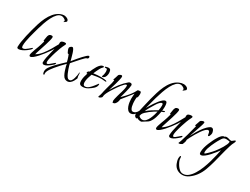

<svg xmlns="http://www.w3.org/2000/svg" viewBox="-76 -1338 3074 2363"><g transform="rotate(30 1461.0 -157.0)"><path d="M37 -1Q28 -1 21.5 -6Q15 -11 15 -21Q15 -35 17 -56Q19 -77 21 -92Q29 -140 39.5 -188.5Q50 -237 63 -284Q75 -330 91 -381.5Q107 -433 130 -482Q153 -531 186.5 -570.5Q220 -610 267 -631Q279 -636 292 -639.5Q305 -643 318 -643Q330 -643 346.5 -638Q363 -633 375 -623.5Q387 -614 387 -599Q387 -593 384 -590Q382 -587 368.5 -577.5Q355 -568 353 -567Q351 -569 351 -570Q351 -573 354 -576Q357 -579 357 -583Q357 -593 346 -601.5Q335 -610 321 -615.5Q307 -621 298 -621Q265 -621 237.5 -593Q210 -565 188 -521.5Q166 -478 149 -429.5Q132 -381 120 -338Q108 -295 101 -269Q93 -240 84 -204Q75 -168 68.5 -131.5Q62 -95 62 -64Q62 -55 65.5 -45.5Q69 -36 80 -36Q95 -36 111.5 -46Q128 -56 143.5 -69.5Q159 -83 170.5 -93Q182 -103 186 -103Q188 -103 188 -101Q188 -94 184 -87Q180 -80 175 -75Q162 -62 138 -44.5Q114 -27 87 -14Q60 -1 37 -1Z M402 10Q394 10 386.5 4Q379 -2 379 -11Q379 -42 386.5 -80Q394 -118 404 -156.5Q414 -195 421 -226Q413 -211 394 -183Q375 -155 350 -122.5Q325 -90 298.5 -60.5Q272 -31 248.5 -12Q225 7 209 7Q201 7 197.5 1Q194 -5 194 -12Q194 -24 201 -46.5Q208 -69 217.5 -95.5Q227 -122 236.5 -146Q246 -170 250 -186L266 -242H264Q261 -242 257.5 -244Q254 -246 254 -250Q254 -251 254.5 -252Q255 -253 255 -254Q260 -274 262 -296.5Q264 -319 274.5 -335Q285 -351 312 -351Q329 -351 329 -334Q329 -320 321 -288.5Q313 -257 301.5 -220Q290 -183 279 -150.5Q268 -118 263 -101Q261 -94 255 -76.5Q249 -59 249 -52L250 -50Q251 -50 253 -52Q293 -77 327.5 -121Q362 -165 390.5 -214Q419 -263 440 -303Q439 -308 439 -312Q439 -316 439 -320Q439 -342 457.5 -350Q476 -358 494 -358Q500 -358 507 -356Q514 -354 514 -346Q514 -342 512.5 -338.5Q511 -335 509 -331Q491 -296 477.5 -260Q464 -224 452 -186Q447 -169 439 -142.5Q431 -116 425.5 -89.5Q420 -63 420 -45Q420 -38 422.5 -29.5Q425 -21 434 -21Q442 -21 455 -30.5Q468 -40 482.5 -53Q497 -66 508.5 -75.5Q520 -85 524 -85Q527 -85 527 -80Q527 -77 525 -70.5Q523 -64 517 -59Q506 -49 486 -32.5Q466 -16 443.5 -3Q421 10 402 10Z M464 115Q454 115 450.5 99.5Q447 84 447 76Q447 67 449 57.5Q451 48 454 40Q462 21 485 -7.5Q508 -36 537.5 -66Q567 -96 594 -121.5Q621 -147 635 -160Q633 -172 627.5 -190.5Q622 -209 615.5 -228Q609 -247 603 -259Q600 -256 596 -256Q592 -256 584.5 -268.5Q577 -281 571.5 -297Q566 -313 566 -324Q566 -335 579 -345.5Q592 -356 602 -356Q612 -356 622 -337.5Q632 -319 640.5 -292Q649 -265 656 -238Q663 -211 668 -193Q672 -198 687.5 -217Q703 -236 723.5 -260.5Q744 -285 766 -308.5Q788 -332 805.5 -347.5Q823 -363 831 -363Q844 -363 844 -345Q844 -337 836.5 -330Q829 -323 821 -323Q816 -323 801.5 -309.5Q787 -296 768 -275Q749 -254 729.5 -232Q710 -210 695 -192.5Q680 -175 674 -168Q674 -162 679.5 -142Q685 -122 694 -96Q703 -70 714 -44.5Q725 -19 737.5 -2.5Q750 14 763 14Q765 15 770 15Q787 15 798.5 -1.5Q810 -18 817 -41.5Q824 -65 827.5 -87.5Q831 -110 831 -122V-125Q831 -129 833 -129Q838 -129 839 -118.5Q840 -108 840.5 -96Q841 -84 841 -80Q843 -76 844.5 -65.5Q846 -55 847 -50Q839 -30 826.5 -8.5Q814 13 796 27.5Q778 42 753 42Q745 42 737 39.5Q729 37 721 33Q704 24 690.5 -0.5Q677 -25 667 -54.5Q657 -84 651 -108.5Q645 -133 644 -142Q610 -107 585.5 -81.5Q561 -56 533 -21Q523 -8 507.5 12Q492 32 480.5 53.5Q469 75 469 93Q469 97 470 100.5Q471 104 471 108Q471 115 464 115Z M1101 -221Q1096 -221 1096 -226Q1096 -229 1097 -231Q1103 -247 1106.5 -261.5Q1110 -276 1110 -292Q1110 -298 1109.5 -308.5Q1109 -319 1105.5 -328Q1102 -337 1093 -337Q1089 -337 1086 -336.5Q1083 -336 1079 -336Q1069 -336 1069 -344Q1069 -348 1078.5 -351Q1088 -354 1099 -356Q1110 -358 1114 -358Q1139 -358 1145.5 -339.5Q1152 -321 1152 -301Q1152 -282 1145.5 -261Q1139 -240 1122 -229Q1118 -226 1112 -223.5Q1106 -221 1101 -221ZM952 7Q923 7 911.5 -7Q900 -21 900 -48Q900 -78 907 -108Q914 -138 924 -166L915 -163Q910 -166 910 -173Q910 -182 918.5 -190.5Q927 -199 936 -200Q942 -215 953 -239Q964 -263 978.5 -287Q993 -311 1011 -327Q1029 -343 1050 -343Q1059 -343 1059 -335Q1059 -332 1055 -327.5Q1051 -323 1049 -321Q1036 -309 1024 -287.5Q1012 -266 1002 -243.5Q992 -221 985 -204Q1013 -208 1040.5 -210Q1068 -212 1096 -212Q1099 -212 1111 -211.5Q1123 -211 1138 -209.5Q1153 -208 1163.5 -205Q1174 -202 1174 -197Q1174 -193 1169.5 -192Q1165 -191 1163 -191Q1150 -191 1138 -193Q1126 -195 1113 -195Q1079 -195 1044 -190Q1009 -185 975 -178Q965 -152 955.5 -119Q946 -86 946 -57Q946 -41 952 -26.5Q958 -12 977 -12Q1004 -12 1028.5 -33.5Q1053 -55 1074 -82.5Q1095 -110 1109 -128H1110Q1114 -128 1114.5 -124Q1115 -120 1115 -118Q1115 -101 1107 -86.5Q1099 -72 1087 -60Q1060 -35 1025.5 -14Q991 7 952 7Z M1190 18Q1182 18 1182 12L1195 -26Q1199 -38 1201 -50.5Q1203 -63 1206 -76Q1212 -101 1218.5 -125Q1225 -149 1232 -174Q1238 -194 1243.5 -214.5Q1249 -235 1251 -256Q1253 -259 1245 -258.5Q1237 -258 1237 -262Q1245 -280 1249.5 -299Q1254 -318 1261 -336Q1264 -344 1277 -351Q1290 -358 1298 -358Q1312 -358 1312 -340Q1312 -327 1305 -297Q1298 -267 1288 -231.5Q1278 -196 1268.5 -166Q1259 -136 1255 -122Q1287 -179 1326.5 -230.5Q1366 -282 1416 -324Q1425 -332 1438 -332Q1465 -332 1465 -309Q1465 -296 1460 -270Q1455 -244 1447 -213.5Q1439 -183 1432 -156.5Q1425 -130 1420 -116Q1443 -139 1469 -166.5Q1495 -194 1518 -224.5Q1541 -255 1555 -283Q1555 -292 1565.5 -297Q1576 -302 1583 -302Q1586 -302 1592 -300Q1596 -302 1598 -302Q1607 -302 1609.5 -288.5Q1612 -275 1612 -269Q1612 -258 1609.5 -238.5Q1607 -219 1595 -213Q1594 -201 1593.5 -188.5Q1593 -176 1593 -164Q1593 -153 1594.5 -132Q1596 -111 1601 -89.5Q1606 -68 1616 -53Q1626 -38 1642 -38Q1660 -38 1673.5 -48Q1687 -58 1696.5 -71Q1706 -84 1712 -94Q1718 -104 1721 -104Q1726 -104 1726 -99Q1726 -96 1724 -90Q1718 -72 1703 -52.5Q1688 -33 1669 -19Q1650 -5 1629 -5Q1604 -5 1587.5 -22.5Q1571 -40 1561.5 -66.5Q1552 -93 1548.5 -120Q1545 -147 1545 -166Q1545 -185 1546.5 -203.5Q1548 -222 1550 -241Q1541 -228 1531 -216Q1521 -204 1512 -192L1432 -92Q1432 -77 1425.5 -57.5Q1419 -38 1406.5 -24Q1394 -10 1375 -10Q1368 -10 1367.5 -15.5Q1367 -21 1368 -25Q1366 -27 1365.5 -30.5Q1365 -34 1365 -37Q1365 -45 1369.5 -65Q1374 -85 1380.5 -108.5Q1387 -132 1393 -152Q1399 -172 1402 -181Q1408 -203 1413.5 -226Q1419 -249 1419 -271Q1419 -275 1418 -281Q1417 -287 1411 -287Q1400 -287 1384.5 -272Q1369 -257 1352.5 -236Q1336 -215 1323 -196Q1310 -177 1305 -169Q1294 -153 1276 -124.5Q1258 -96 1244 -66Q1230 -36 1230 -16V-12Q1230 -3 1214.5 7.5Q1199 18 1190 18Z M1785 17Q1754 17 1729 1Q1728 5 1727 8Q1726 11 1721 11Q1709 11 1698.5 -0.5Q1688 -12 1688 -23Q1688 -30 1690.5 -44Q1693 -58 1697.5 -71Q1702 -84 1707 -89Q1718 -138 1729.5 -186.5Q1741 -235 1753 -284Q1765 -330 1780.5 -381.5Q1796 -433 1818.5 -482.5Q1841 -532 1874.5 -571.5Q1908 -611 1955 -632Q1986 -646 2018 -646Q2029 -646 2044 -641.5Q2059 -637 2070 -628Q2081 -619 2081 -605Q2081 -599 2078 -596Q2076 -594 2068 -587.5Q2060 -581 2052.5 -575Q2045 -569 2043 -569Q2041 -569 2041 -573Q2041 -576 2043 -578Q2045 -580 2045 -584Q2045 -594 2034.5 -602.5Q2024 -611 2010 -616.5Q1996 -622 1987 -622Q1955 -622 1927.5 -595.5Q1900 -569 1877 -525Q1854 -481 1835.5 -428.5Q1817 -376 1802 -323.5Q1787 -271 1776.5 -227Q1766 -183 1758 -157Q1765 -170 1779 -194Q1793 -218 1811.5 -246Q1830 -274 1850.5 -299Q1871 -324 1890 -340Q1909 -356 1924 -356Q1939 -356 1945 -341.5Q1951 -327 1952 -309.5Q1953 -292 1953 -282Q1953 -256 1950 -229Q1954 -231 1964 -236Q1974 -241 1978 -241Q1984 -241 1984 -235Q1984 -225 1969.5 -221.5Q1955 -218 1947 -214Q1940 -172 1926 -126Q1912 -80 1885 -46Q1874 -32 1857 -23Q1840 -14 1825 -3Q1817 3 1809.5 7.5Q1802 12 1792 17ZM1766 -117Q1798 -146 1834.5 -168.5Q1871 -191 1908 -212Q1916 -246 1916 -281Q1916 -287 1914.5 -298.5Q1913 -310 1903 -310Q1889 -310 1873 -294Q1857 -278 1844.5 -259Q1832 -240 1826 -229Q1810 -202 1793.5 -174.5Q1777 -147 1766 -117ZM1789 -10Q1816 -10 1836 -30.5Q1856 -51 1870 -81.5Q1884 -112 1893 -142.5Q1902 -173 1906 -192Q1889 -183 1865 -167.5Q1841 -152 1816.5 -133.5Q1792 -115 1772.5 -96Q1753 -77 1746 -60L1739 -34Q1749 -24 1762 -17Q1775 -10 1789 -10Z M2199 10Q2191 10 2183.5 4Q2176 -2 2176 -11Q2176 -42 2183.5 -80Q2191 -118 2201 -156.5Q2211 -195 2218 -226Q2210 -211 2191 -183Q2172 -155 2147 -122.5Q2122 -90 2095.5 -60.5Q2069 -31 2045.5 -12Q2022 7 2006 7Q1998 7 1994.5 1Q1991 -5 1991 -12Q1991 -24 1998 -46.5Q2005 -69 2014.5 -95.5Q2024 -122 2033.5 -146Q2043 -170 2047 -186L2063 -242H2061Q2058 -242 2054.5 -244Q2051 -246 2051 -250Q2051 -251 2051.5 -252Q2052 -253 2052 -254Q2057 -274 2059 -296.5Q2061 -319 2071.5 -335Q2082 -351 2109 -351Q2126 -351 2126 -334Q2126 -320 2118 -288.5Q2110 -257 2098.5 -220Q2087 -183 2076 -150.5Q2065 -118 2060 -101Q2058 -94 2052 -76.5Q2046 -59 2046 -52L2047 -50Q2048 -50 2050 -52Q2090 -77 2124.5 -121Q2159 -165 2187.5 -214Q2216 -263 2237 -303Q2236 -308 2236 -312Q2236 -316 2236 -320Q2236 -342 2254.5 -350Q2273 -358 2291 -358Q2297 -358 2304 -356Q2311 -354 2311 -346Q2311 -342 2309.5 -338.5Q2308 -335 2306 -331Q2288 -296 2274.5 -260Q2261 -224 2249 -186Q2244 -169 2236 -142.5Q2228 -116 2222.5 -89.5Q2217 -63 2217 -45Q2217 -38 2219.5 -29.5Q2222 -21 2231 -21Q2239 -21 2252 -30.5Q2265 -40 2279.5 -53Q2294 -66 2305.5 -75.5Q2317 -85 2321 -85Q2324 -85 2324 -80Q2324 -77 2322 -70.5Q2320 -64 2314 -59Q2303 -49 2283 -32.5Q2263 -16 2240.5 -3Q2218 10 2199 10Z M2331 18Q2323 18 2321 12Q2325 3 2329 -6Q2333 -15 2336 -25Q2354 -78 2368.5 -132Q2383 -186 2397 -240L2405 -271Q2405 -274 2398 -273.5Q2391 -273 2390 -276Q2397 -294 2402.5 -312.5Q2408 -331 2415 -349Q2418 -357 2434 -364Q2450 -371 2458 -371Q2472 -371 2472 -358Q2472 -351 2465.5 -329.5Q2459 -308 2449.5 -279.5Q2440 -251 2429.5 -221.5Q2419 -192 2410.5 -167.5Q2402 -143 2398 -130Q2416 -166 2441 -208Q2466 -250 2496 -288Q2526 -326 2560 -348Q2571 -355 2580 -355Q2601 -355 2611 -333.5Q2621 -312 2621 -295Q2621 -289 2618 -276.5Q2615 -264 2609.5 -253.5Q2604 -243 2596 -243Q2590 -243 2588 -252.5Q2586 -262 2584 -274.5Q2582 -287 2577 -296.5Q2572 -306 2561 -306Q2545 -306 2525 -286.5Q2505 -267 2484 -237Q2463 -207 2443.5 -173.5Q2424 -140 2409.5 -112Q2395 -84 2389 -69Q2390 -66 2390 -60Q2390 -49 2385.5 -34.5Q2381 -20 2376 -9Q2376 -3 2367.5 3Q2359 9 2348 13.5Q2337 18 2331 18Z M2557 332Q2514 332 2481 311Q2448 290 2431 250Q2424 233 2419 214Q2414 195 2414 176Q2414 170 2416.5 155Q2419 140 2427 140Q2433 140 2434 149Q2435 158 2435 162Q2435 187 2446 211Q2457 235 2470 255Q2485 278 2507 297Q2529 316 2558 316Q2597 316 2630 289Q2663 262 2690.5 217.5Q2718 173 2739.5 119Q2761 65 2776.5 10Q2792 -45 2803 -92.5Q2814 -140 2819 -170Q2808 -153 2785.5 -124Q2763 -95 2735.5 -65Q2708 -35 2681 -14.5Q2654 6 2634 6Q2619 6 2615.5 -4.5Q2612 -15 2612 -28Q2612 -58 2621 -91.5Q2630 -125 2643.5 -158Q2657 -191 2670 -217Q2675 -228 2685.5 -248Q2696 -268 2710 -288.5Q2724 -309 2740 -323Q2756 -337 2771 -335L2775 -337Q2780 -342 2786 -344Q2792 -346 2799 -346Q2817 -346 2835 -339.5Q2853 -333 2869 -333Q2874 -333 2883 -340.5Q2892 -348 2901.5 -355Q2911 -362 2918 -362Q2922 -362 2922 -356Q2922 -344 2916 -333Q2899 -302 2888 -265Q2877 -228 2867 -193Q2854 -146 2842.5 -98Q2831 -50 2818 -2Q2802 57 2780 118Q2758 179 2720 229Q2690 269 2646.5 300.5Q2603 332 2557 332ZM2662 -34Q2667 -34 2679 -44.5Q2691 -55 2707 -71Q2723 -87 2738.5 -104Q2754 -121 2764 -134Q2777 -150 2793.5 -174Q2810 -198 2825 -223.5Q2840 -249 2849.5 -271.5Q2859 -294 2859 -307Q2859 -314 2857 -315.5Q2855 -317 2851 -317Q2841 -317 2830.5 -319Q2820 -321 2809 -321Q2796 -321 2781 -316Q2769 -312 2754 -290.5Q2739 -269 2727 -245.5Q2715 -222 2709 -211Q2699 -191 2686.5 -163Q2674 -135 2665 -106.5Q2656 -78 2656 -55Q2656 -53 2657 -43.5Q2658 -34 2662 -34Z"/></g></svg>

Font: Moon Dance
Style: Regular
Weight: 400
Designer: Robert E. Leuschke
Foundry: Robert E. Leuschke
Version: Version 1.010; ttfautohint (v1.8.3)